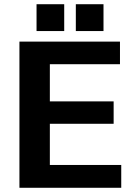

<svg xmlns="http://www.w3.org/2000/svg" viewBox="-20 -889 632 909"><path d="M72 0H554V-108H216V-303H518V-409H216V-585H548V-692H72ZM339 -742H470V-869H339ZM153 -742H284V-869H153Z"/></svg>

Font: Ronzino
Style: Bold
Weight: 700
Designer: Nunzio Mazzaferro
Foundry: Collletttivo
Version: Version 1.000;Glyphs 3.3 (3337)